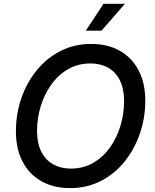

<svg xmlns="http://www.w3.org/2000/svg" viewBox="-20 -965 805 995"><path d="M342.3 9.8Q258.3 9.8 195.3 -25.4Q132.3 -60.5 97.4 -126.7Q62.5 -192.9 62.5 -285.2Q62.5 -372.6 89.8 -453.6Q117.2 -534.7 168.7 -598.6Q220.2 -662.6 292.2 -700Q364.3 -737.3 453.6 -737.3Q537.6 -737.3 600.3 -702.1Q663.1 -667 698 -600.8Q732.9 -534.7 732.9 -442.4Q732.9 -355 705.3 -273.9Q677.7 -192.9 626.5 -128.7Q575.2 -64.5 503.2 -27.3Q431.2 9.8 342.3 9.8ZM346.7 -91.3Q412.1 -91.3 463.6 -121.3Q515.1 -151.4 550.8 -201.9Q586.4 -252.4 604.7 -314.7Q623 -377 623 -440.9Q623 -504.9 601.3 -548.6Q579.6 -592.3 540.3 -614.3Q501 -636.2 449.2 -636.2Q383.8 -636.2 332.3 -606.2Q280.8 -576.2 244.9 -525.4Q209 -474.6 190.4 -412.6Q171.9 -350.6 171.9 -286.6Q171.9 -223.1 193.8 -179.4Q215.8 -135.7 255.4 -113.5Q294.9 -91.3 346.7 -91.3ZM424.8 -806.2 516.6 -945.3H627.4L506.3 -806.2Z"/></svg>

Font: Inter 16pt Medium
Style: Italic
Weight: 500
Italic angle: -9.3988°
Version: Version 4.001;git-66647c0bb